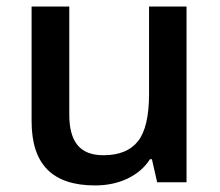

<svg xmlns="http://www.w3.org/2000/svg" viewBox="-20 -560 675 590"><path d="M462.9 0 446.8 -70.8H440.9Q417 -33.2 372.8 -11.7Q328.6 9.8 272 9.8Q173.8 9.8 125.5 -39.1Q77.1 -87.9 77.1 -187V-540H192.9V-207Q192.9 -145 218.3 -114Q243.7 -83 297.9 -83Q370.1 -83 404.1 -126.2Q438 -169.4 438 -271V-540H553.2V0Z"/></svg>

Font: f2_18033          
Style: Regular
Weight: 600
Foundry: Ascender Corporation
Version: Version 1.10